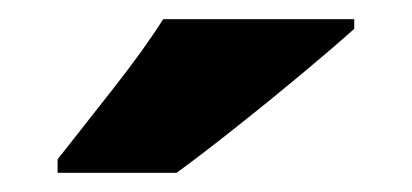

<svg xmlns="http://www.w3.org/2000/svg" viewBox="-20 -786 429 200"><path d="M349 -756Q329 -738 295.5 -710Q262 -682 226 -653.5Q190 -625 164 -606H40V-620Q65 -652 97 -692.5Q129 -733 150 -766H349Z"/></svg>

Font: Noto Sans Sinhala UI SemiCondensed Black
Style: Regular
Weight: 900
Width: 4
Designer: Jelle Bosma - Monotype Design Team
Foundry: Monotype Imaging Inc.
Version: Version 2.006; ttfautohint (v1.8.4.7-5d5b)